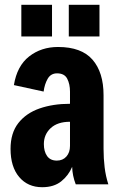

<svg xmlns="http://www.w3.org/2000/svg" viewBox="-20 -769 500 801"><path d="M156 12Q96 12 60 -30.5Q24 -73 24 -148Q24 -214 56.5 -255.5Q89 -297 145 -316.5Q201 -336 272 -336V-387Q272 -418 260.5 -440.5Q249 -463 218 -463Q192 -463 179 -440.5Q166 -418 162 -387L38 -414Q51 -494 101.5 -533.5Q152 -573 222 -573Q320 -573 366 -520Q412 -467 412 -372V-148Q412 -108 416.5 -71Q421 -34 432 0H296Q282 -36 281 -73Q266 -37 235.5 -12.5Q205 12 156 12ZM163 -168Q163 -137 176.5 -118Q190 -99 217 -99Q242 -99 257 -116Q272 -133 272 -160V-261Q220 -261 191.5 -234.5Q163 -208 163 -168ZM267 -617V-749H395V-617ZM69 -617V-749H197V-617Z"/></svg>

Font: Freeman
Style: Regular
Weight: 400
Designer: Vernon Adams, Aoife Mooney, Rodrigo Fuenzalida
Foundry: Rodrigo Fuenzalida
Version: Version 1.000; ttfautohint (v1.8.4.7-5d5b)